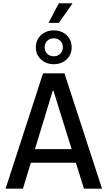

<svg xmlns="http://www.w3.org/2000/svg" viewBox="-20 -1122 640 1142"><path d="M13.2 0 236 -686H363.2L586.8 0H479.2L297.8 -582.8H293.8L116.5 0ZM124.5 -154.2V-234.8H471.2V-154.2ZM268.8 -986 329.8 -1102.5H409.8L410.5 -1100.5L330.2 -986ZM299.8 -740.2Q253.8 -740.2 223.5 -768.8Q193.2 -797.2 193.2 -840.2Q193.2 -884.2 223.5 -912.8Q253.8 -941.2 299.6 -941.2Q346.5 -941.2 376.4 -912.8Q406.2 -884.2 406.2 -840.2Q406.2 -797.2 376.4 -768.8Q346.5 -740.2 299.8 -740.2ZM299.8 -787.2Q323.2 -787.2 338.5 -802.5Q353.8 -817.8 353.8 -841Q353.8 -864.4 338.5 -879.3Q323.2 -894.2 299.8 -894.2Q276.2 -894.2 261 -879.4Q245.8 -864.6 245.8 -840.3Q245.8 -817 261 -802.1Q276.2 -787.2 299.8 -787.2Z"/></svg>

Font: Chivo Mono Medium
Style: Regular
Weight: 500
Monospace: yes
Designer: Hector Gatti
Foundry: Omnibus-Type
Version: Version 1.008